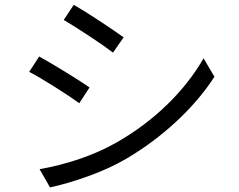

<svg xmlns="http://www.w3.org/2000/svg" viewBox="-20 -770 1017 816"><path d="M505.5 -611.3 460.3 -546.4Q423.6 -574.5 358.2 -617.6Q292.8 -660.6 250.9 -685.2L293.5 -749.5Q333.7 -726.8 402 -681.8Q470.3 -636.7 505.5 -611.3ZM475.8 -164.7Q595.9 -233.4 690.6 -325.6Q785.3 -417.7 845.1 -522.3L891.4 -443.8Q827.5 -345 729.9 -254.2Q632.3 -163.5 516 -95Q445.8 -54 356.3 -21.6Q266.7 10.7 192.5 26.4L148.2 -51.1Q233 -65.6 318.6 -94.7Q404.2 -123.9 475.8 -164.7ZM360.5 -398.3 316.9 -331.4Q276.6 -360.6 211 -401.9Q145.4 -443.1 104 -464.8L146.6 -529.8Q190.3 -505.9 259.3 -463.4Q328.4 -421 360.5 -398.3Z"/></svg>

Font: Min Sans VF VF
Style: Regular
Weight: 400
Designer: Jinseong-Kim, NotoSansCJK, Nunito
Foundry: Jinseong-Kim
Version: Version 1.420;Glyphs 3.1.2 (3151)